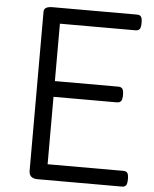

<svg xmlns="http://www.w3.org/2000/svg" viewBox="-59 -924 780 973"><g transform="rotate(5 331.5 -437.5)"><path d="M169 0Q147 0 136 -10Q125 -20 125 -40V-848Q125 -862 136 -868.5Q147 -875 169 -875H598Q613 -875 619 -866.5Q625 -858 625 -835Q625 -813 619 -804Q613 -795 598 -795H213V-503H535Q550 -503 556.5 -494.5Q563 -486 563 -463Q563 -441 556.5 -432Q550 -423 535 -423H213V-80H598Q613 -80 619 -71.5Q625 -63 625 -40Q625 -18 619 -9Q613 0 598 0Z"/></g></svg>

Font: Playwrite GB J
Style: Regular
Weight: 400
Designer: Veronika Burian, José Scaglione
Foundry: TypeTogether
Version: Version 1.002